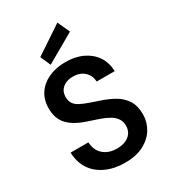

<svg xmlns="http://www.w3.org/2000/svg" viewBox="-227 -1062 1056 1187"><g transform="rotate(-30 301.0 -468.0)"><path d="M309 12Q233 12 174 -15Q115 -42 82 -92Q49 -142 47 -211H174Q175 -176 191 -148.5Q207 -121 237 -105Q267 -89 309 -89Q345 -89 371.5 -100.5Q398 -112 412.5 -133.5Q427 -155 427 -184Q427 -215 412 -236.5Q397 -258 371 -273Q345 -288 311 -300Q277 -312 237 -325Q151 -352 108.5 -396.5Q66 -441 66 -514Q66 -575 95 -619Q124 -663 176.5 -687.5Q229 -712 298 -712Q368 -712 420.5 -687Q473 -662 503 -617.5Q533 -573 535 -511H406Q406 -537 393 -559.5Q380 -582 355.5 -596.5Q331 -611 296 -611Q266 -612 242.5 -601.5Q219 -591 205.5 -571.5Q192 -552 192 -523Q192 -495 204.5 -476.5Q217 -458 241 -445.5Q265 -433 296.5 -422Q328 -411 366 -398Q419 -381 461 -356.5Q503 -332 528 -293Q553 -254 553 -192Q553 -138 525 -91.5Q497 -45 443 -16.5Q389 12 309 12ZM212 -743 180 -816 378 -948 418 -861Z"/></g></svg>

Font: DM Sans 11pt SemiBold
Style: Regular
Weight: 600
Version: Version 4.004;gftools[0.9.30]